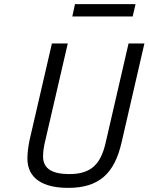

<svg xmlns="http://www.w3.org/2000/svg" viewBox="-20 -903 721 932"><path d="M624 -823 638 -883H344L331 -823ZM232 -692 124 -225C118 -198 113 -161 113 -134C113 -35 191 9 311 9C463 9 536 -63 570 -211L681 -692H604L493 -211C470 -110 426 -58 317 -58C238 -58 189 -81 189 -144C189 -166 193 -193 199 -217L309 -692Z"/></svg>

Font: RazerF5
Style: Italic
Weight: 400
Foundry: Razer Inc.
Version: Version 2